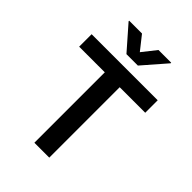

<svg xmlns="http://www.w3.org/2000/svg" viewBox="-263 -1041 1158 1158"><g transform="rotate(45 316.0 -462.5)"><path d="M34.2 -707H597.7V-600.6H379.9V0H252.9V-600.6H34.2ZM316.4 -835.9 386.7 -924.8H495.1V-919.9L365.2 -770.5H267.6L136.7 -919.9V-924.8H246.1Z"/></g></svg>

Font: Pretendard JP SemiBold
Style: Regular
Weight: 600
Designer: Base glyphs from Inter by Rasmus Andersson; Hangeul glyphs from Noto Sans CJK(Source Han Sans) by Jang Soo-young and Kan
Foundry: Kil Hyung-jin
Version: Version 1.309